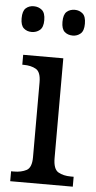

<svg xmlns="http://www.w3.org/2000/svg" viewBox="-54 -777 405 810"><g transform="rotate(5 149.0 -372.0)"><path d="M21 0V-42H33Q64 -42 86 -53.5Q108 -65 108 -109V-426Q108 -470 87 -482Q66 -494 35 -494H29V-536H199V-114Q199 -67 220.5 -54.5Q242 -42 274 -42H286V0ZM230 -635Q209 -635 195.5 -647Q182 -659 182 -689Q182 -720 195.5 -732Q209 -744 230 -744Q249 -744 263 -732Q277 -720 277 -689Q277 -659 263 -647Q249 -635 230 -635ZM56 -635Q36 -635 22.5 -647Q9 -659 9 -689Q9 -720 22.5 -732Q36 -744 56 -744Q76 -744 90.5 -732Q105 -720 105 -689Q105 -659 90.5 -647Q76 -635 56 -635Z"/></g></svg>

Font: Noto Serif Sinhala SemiCondensed
Style: Regular
Weight: 400
Width: 4
Designer: Jelle Bosma - Monotype Design Team
Foundry: Monotype Imaging Inc.
Version: Version 2.007; ttfautohint (v1.8.4.7-5d5b)